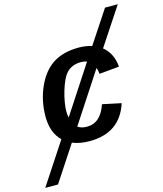

<svg xmlns="http://www.w3.org/2000/svg" viewBox="-212 -823 958 1128"><g transform="rotate(-15 266.5 -259.0)"><path d="M461.4 -496.1Q517.6 -450.7 523.9 -368.7L402.8 -357.4Q400.9 -378.9 395 -395.5L196.3 -91.8Q217.8 -76.2 251 -76.2Q293.9 -76.2 323.2 -102.3Q352.5 -128.4 370.6 -181.2L483.9 -157.2Q430.2 9.8 245.1 9.8Q186.5 9.8 141.1 -8.8L-1 207.5H-78.6L86.9 -44.4Q31.2 -98.1 31.2 -196.3Q31.2 -292.5 68.8 -376Q106.4 -459.5 168.7 -498.8Q231 -538.1 323.2 -538.1Q365.7 -538.1 403.8 -526.4L534.7 -724.6H612.3ZM157.2 -195.8Q157.2 -170.4 161.6 -156.7L350.6 -445.8Q334.5 -452.1 314.9 -452.1Q260.7 -452.1 228.5 -418.9Q213.4 -403.3 200.4 -375.5Q187.5 -347.7 177.7 -314.7Q168 -281.7 162.6 -250.2Q157.2 -218.8 157.2 -195.8Z"/></g></svg>

Font: Arimo SemiBold
Style: Italic
Weight: 600
Italic angle: -12°
Version: Version 1.33